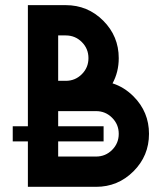

<svg xmlns="http://www.w3.org/2000/svg" viewBox="-20 -723 626 743"><path d="M205.1 -585.9V-410.2H234.4Q271 -410.2 296.6 -435.8Q322.3 -461.4 322.3 -498Q322.3 -534.7 296.6 -560.3Q271 -585.9 234.4 -585.9ZM351.6 -117.2Q388.2 -117.2 413.8 -142.8Q439.5 -168.5 439.5 -205.1Q439.5 -241.7 413.8 -267.3Q388.2 -293 351.6 -293H205.1V-234.4H380.9V-175.8H205.1V-117.2ZM415.5 -400.4Q460.4 -386.2 496.6 -350.1Q556.6 -290 556.6 -205.1Q556.6 -120.1 496.6 -60.1Q436.5 0 351.6 0H87.9V-175.8H29.3V-234.4H87.9V-703.1H234.4Q319.3 -703.1 379.4 -643.1Q439.5 -583 439.5 -498Q439.5 -444.3 415.5 -400.4Z"/></svg>

Font: Gerhaus
Style: Regular
Weight: 400
Designer: GGBotNet
Foundry: GGBotNet
Version: 1.01